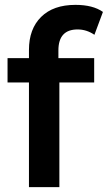

<svg xmlns="http://www.w3.org/2000/svg" viewBox="-20 -769 443 789"><path d="M220 -562V-530H367V-430H224V0H99V-430H11V-530H99V-564Q99 -650 149 -699.5Q199 -749 290 -749Q362 -749 403 -720L368 -626Q336 -648 299 -648Q220 -648 220 -562Z"/></svg>

Font: mBank SemiBold
Style: Regular
Weight: 600
Designer: Julieta Ulanovsky
Foundry: Julieta Ulanovsky
Version: Version 7.200